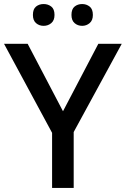

<svg xmlns="http://www.w3.org/2000/svg" viewBox="-20 -931 623 951"><path d="M292 -380 467 -714H583L345 -277V0H238V-273L0 -714H117ZM143 -857Q143 -886 158.5 -898.5Q174 -911 196 -911Q218 -911 234 -898.5Q250 -886 250 -857Q250 -830 234 -816.5Q218 -803 196 -803Q174 -803 158.5 -816.5Q143 -830 143 -857ZM334 -857Q334 -886 349.5 -898.5Q365 -911 387 -911Q408 -911 424 -898.5Q440 -886 440 -857Q440 -830 424 -816.5Q408 -803 387 -803Q365 -803 349.5 -816.5Q334 -830 334 -857Z"/></svg>

Font: Noto Sans Arabic Med
Style: Regular
Weight: 500
Designer: Monotype Design Team, Nadine Chahine, Nizar Qandah and Khaled Hosny
Foundry: Monotype Imaging Inc.
Version: Version 2.012; ttfautohint (v1.8.4.7-5d5b)